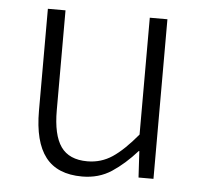

<svg xmlns="http://www.w3.org/2000/svg" viewBox="-44 -580 678 640"><g transform="rotate(5 294.5 -260.5)"><path d="M253 13Q170 13 130.5 -38Q91 -89 91 -193V-534H150V-200Q150 -117 177.5 -78Q205 -39 266 -39Q312 -39 349.5 -64Q387 -89 432 -143V-534H491V0H441L436 -88H434Q394 -43 351.5 -15Q309 13 253 13Z"/></g></svg>

Font: Noto Sans SC Thin Light
Style: Regular
Weight: 300
Version: Version 2.004-H2;hotconv 1.0.118;makeotfexe 2.5.65603